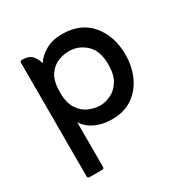

<svg xmlns="http://www.w3.org/2000/svg" viewBox="-131 -483 721 749"><g transform="rotate(-30 229.5 -108.5)"><path d="M127 -49V151Q127 160 120 160H61Q53 160 53 151V-360Q53 -368 61 -368H66Q93 -368 107 -352.5Q121 -337 125 -316Q142 -342 173 -359.5Q204 -377 247 -377Q330 -377 376 -322.5Q422 -268 422 -184Q422 -131 402 -87Q382 -43 344 -17Q306 9 252 9Q213 9 180 -5Q147 -19 127 -49ZM238 -61Q262 -61 287 -73Q312 -85 328.5 -112Q345 -139 345 -184Q345 -246 312.5 -276Q280 -306 236 -306Q213 -306 187.5 -296Q162 -286 144.5 -259.5Q127 -233 127 -184Q127 -136 145 -109Q163 -82 189 -71.5Q215 -61 238 -61Z"/></g></svg>

Font: Zain
Style: Regular
Weight: 400
Designer: Zain,Boutros
Foundry: Mobile Telecommunications Company (Zain), 2024
Version: Version 1.51; ttfautohint (v1.8.4)